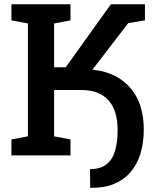

<svg xmlns="http://www.w3.org/2000/svg" viewBox="-20 -731 746 903"><path d="M407.2 152.3 404.3 151.4 403.3 64.5Q452.6 64.5 481 41.7Q509.3 19 521.2 -22Q533.2 -63 533.2 -118.2Q533.2 -211.4 490 -259.5Q446.8 -307.6 362.3 -307.6H234.4V-89.8L311.5 -75.2V0H33.7V-75.2L111.3 -89.8V-620.6L33.7 -635.3V-710.9H311.5V-635.3L234.4 -620.6V-414.6H289.1L501.5 -710.9H661.6V-635.3L583 -622.1L417.5 -406.7L415 -402.8Q415.5 -402.8 418.7 -402.6Q421.9 -402.3 426.8 -401.9Q532.7 -388.2 594.5 -315.7Q656.2 -243.2 656.2 -121.6Q656.2 -59.1 640.6 -8.5Q625 42 594 78.4Q563 114.7 516.4 134Q469.7 153.3 407.2 152.3Z"/></svg>

Font: Roboto Slab LO Medium
Style: Regular
Weight: 500
Designer: Google
Version: Version 2.000